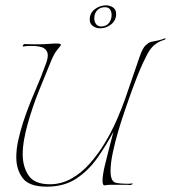

<svg xmlns="http://www.w3.org/2000/svg" viewBox="-20 -690 640 719"><path d="M155 9Q89 9 65 -23Q41 -55 41 -101Q41 -132 48.5 -165.5Q56 -199 66 -230Q85 -288 109 -343.5Q133 -399 150 -446Q154 -456 156.5 -465.5Q159 -475 159 -483Q159 -499 146 -508.5Q133 -518 97 -518Q88 -518 80 -517.5Q72 -517 67 -516Q65 -516 65 -518Q65 -520 67.5 -522.5Q70 -525 72 -525Q79 -525 89 -524.5Q99 -524 110 -524Q126 -524 142.5 -524.5Q159 -525 169 -526Q177 -527 183 -527Q189 -527 193 -527Q208 -527 208 -522Q208 -520 204 -515.5Q200 -511 195 -504Q182 -490 167 -451Q149 -408 125 -348Q101 -288 84 -227Q76 -199 70.5 -169Q65 -139 65 -112Q65 -66 87 -33Q109 0 167 0Q210 0 248 -21.5Q286 -43 317.5 -79Q349 -115 374 -157Q399 -199 417.5 -241.5Q436 -284 448 -318L503 -478Q514 -510 525.5 -520.5Q537 -531 545 -533Q557 -536 564.5 -537Q572 -538 585 -542L599 -547Q601 -548 599.5 -545Q598 -542 596 -541Q578 -536 564 -526Q547 -515 532 -488Q526 -477 516 -455.5Q506 -434 495.5 -408Q485 -382 476 -357Q467 -332 461 -315Q457 -303 446 -271.5Q435 -240 423 -199.5Q411 -159 402.5 -119Q394 -79 394 -50Q394 -12 412 -6Q420 -4 430.5 -3Q441 -2 451 -2Q458 -2 464 -2Q470 -2 475 -3Q477 -3 477 -2Q477 -1 473.5 1Q470 3 467 3Q460 2 449 2Q438 2 427 2Q411 2 397.5 2Q384 2 379 3Q376 4 371 4Q364 4 364 -13Q364 -34 372.5 -70Q381 -106 388 -132Q390 -140 393.5 -153.5Q397 -167 400.5 -180Q404 -193 405 -197Q378 -146 344.5 -98.5Q311 -51 265.5 -21Q220 9 155 9ZM355 -584Q340 -584 328 -592.5Q316 -601 316 -617Q316 -641 335 -655.5Q354 -670 377 -670Q392 -670 403.5 -662Q415 -654 415 -638Q415 -614 396.5 -599Q378 -584 355 -584ZM359 -591Q378 -591 388 -604Q398 -617 398 -634Q398 -645 392.5 -654Q387 -663 373 -663Q355 -663 344 -651.5Q333 -640 333 -621Q333 -609 339.5 -600Q346 -591 359 -591Z"/></svg>

Font: Explora
Style: Regular
Weight: 400
Designer: Robert E. Leuschke
Foundry: Robert E. Leuschke
Version: Version 1.010